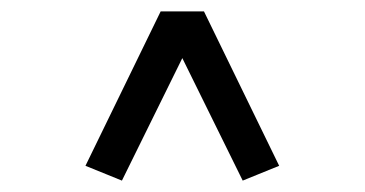

<svg xmlns="http://www.w3.org/2000/svg" viewBox="-20 -707 640 337"><path d="M194 -390 130 -416 262 -687H338L470 -416L406 -390L300 -605Z"/></svg>

Font: Wittgenstein Semibold
Style: Regular
Weight: 600
Designer: Jörg Drees
Foundry: Jörg Drees
Version: Version 1.303; ttfautohint (v1.8.4.7-5d5b)